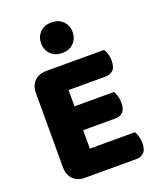

<svg xmlns="http://www.w3.org/2000/svg" viewBox="-154 -934 848 1029"><g transform="rotate(-20 270.5 -419.0)"><path d="M58 -513Q58 -556 83 -581Q108 -606 151 -606H481Q488 -595 493.5 -577Q499 -559 499 -539Q499 -501 482.5 -485Q466 -469 439 -469H228V-376H453Q460 -365 465.5 -347.5Q471 -330 471 -310Q471 -272 455 -256Q439 -240 412 -240H228V-135H485Q492 -124 497.5 -106Q503 -88 503 -68Q503 -30 486.5 -13.5Q470 3 443 3H151Q108 3 83 -22Q58 -47 58 -90ZM175 -754Q175 -791 199.5 -816Q224 -841 264 -841Q306 -841 330.5 -816Q355 -791 355 -754Q355 -717 330.5 -692Q306 -667 264 -667Q224 -667 199.5 -692Q175 -717 175 -754Z"/></g></svg>

Font: Baloo Thambi
Style: Regular
Weight: 400
Designer: Aadarsh Rajan and Ek Type
Foundry: Ek Type
Version: Version 1.443;PS 1.000;hotconv 16.6.51;makeotf.lib2.5.65220;